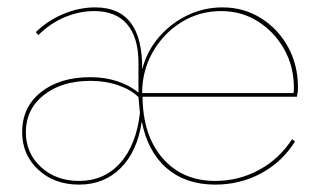

<svg xmlns="http://www.w3.org/2000/svg" viewBox="-20 -490 865 520"><path d="M194 10Q127 10 83.5 -30.5Q40 -71 40 -132Q40 -200 91 -240.5Q142 -281 225 -281Q265 -281 299 -269.5Q333 -258 355 -239V-320Q355 -388 324.5 -424Q294 -460 235 -460Q195 -460 155.5 -443.5Q116 -427 84 -395L77 -403Q110 -435 152.5 -452.5Q195 -470 238 -470Q367 -470 365 -302Q378 -352 410.5 -389.5Q443 -427 487.5 -448.5Q532 -470 583 -470Q640 -470 686.5 -441Q733 -412 760 -363Q787 -314 787 -253Q787 -246 786.5 -242Q786 -238 784 -228H366Q367 -123 420.5 -61.5Q474 0 563 0Q626 0 681 -29.5Q736 -59 771 -113L779 -107Q745 -52 688 -21Q631 10 563 10Q483 10 431.5 -34.5Q380 -79 364 -161Q352 -80 307 -35Q262 10 194 10ZM579 -460Q520 -460 471.5 -430Q423 -400 394 -349.5Q365 -299 365 -238H775Q776 -242 776 -252Q776 -310 749.5 -357Q723 -404 678.5 -432Q634 -460 579 -460ZM194 0Q262 0 305.5 -48.5Q349 -97 359 -184L355 -227Q335 -247 300.5 -259Q266 -271 225 -271Q147 -271 98.5 -232.5Q50 -194 50 -132Q50 -75 91 -37.5Q132 0 194 0Z"/></svg>

Font: Jost* Hairline
Style: Regular
Weight: 100
Version: Version 3.7